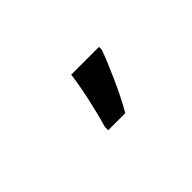

<svg xmlns="http://www.w3.org/2000/svg" viewBox="-19 -990 572 572"><g transform="rotate(-45 267.0 -703.5)"><path d="M221 -606H293Q318 -650 341 -701.5Q364 -753 377 -789V-801H260Q255 -761 243.5 -709Q232 -657 221 -620Z"/></g></svg>

Font: Noto Sans Display Medium
Style: Regular
Weight: 500
Designer: Monotype Design Team
Foundry: Monotype Imaging Inc.
Version: Version 1.900